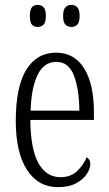

<svg xmlns="http://www.w3.org/2000/svg" viewBox="-20 -761 447 791"><path d="M219 10Q137 10 91 -61.5Q45 -133 45 -263Q45 -404 88.5 -474Q132 -544 211 -544Q286 -544 326.5 -479.5Q367 -415 367 -298V-267H105Q106 -146 138.5 -88.5Q171 -31 229 -31Q271 -31 297.5 -56Q324 -81 337 -113Q343 -110 347.5 -103Q352 -96 352 -85Q352 -66 337.5 -44Q323 -22 293.5 -6Q264 10 219 10ZM307 -305Q306 -394 284.5 -450Q263 -506 212 -506Q161 -506 135 -452.5Q109 -399 106 -305ZM274 -650Q259 -650 249.5 -659.5Q240 -669 240 -695Q240 -721 249.5 -731Q259 -741 274 -741Q289 -741 298.5 -731Q308 -721 308 -695Q308 -669 298.5 -659.5Q289 -650 274 -650ZM135 -650Q120 -650 111.5 -659.5Q103 -669 103 -695Q103 -721 111.5 -731Q120 -741 135 -741Q150 -741 159.5 -731Q169 -721 169 -695Q169 -669 159.5 -659.5Q150 -650 135 -650Z"/></svg>

Font: Noto Serif Tamil ExtraCondensed Light
Style: Regular
Weight: 300
Width: 2
Designer: Indian Type Foundry, Tom Grace, and the Monotype Design Team
Foundry: Monotype Imaging Inc.
Version: Version 2.004; ttfautohint (v1.8.4.7-5d5b)